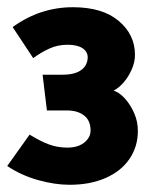

<svg xmlns="http://www.w3.org/2000/svg" viewBox="-20 -791 430 532"><path d="M182 -771Q137 -771 95.5 -757.5Q54 -744 15 -716L72 -630Q94 -646 117 -656.5Q140 -667 167 -667Q194 -667 208.5 -657.5Q223 -648 223 -632Q223 -620 216.5 -609Q210 -598 194.5 -591Q179 -584 153 -584H98L110 -485H165Q195 -485 213 -471Q231 -457 231 -429Q231 -416 222.5 -405Q214 -394 200 -388Q186 -382 167 -382Q140 -382 116.5 -390.5Q93 -399 62 -418L0 -331Q39 -305 85.5 -292Q132 -279 173 -279Q230 -279 273 -298Q316 -317 339 -351Q362 -385 362 -428Q362 -454 352 -477Q342 -500 327 -517Q312 -534 295 -540Q309 -547 322.5 -562.5Q336 -578 345 -598.5Q354 -619 354 -639Q354 -695 309 -733Q264 -771 182 -771Z"/></svg>

Font: Catamaran ExtraBold
Style: Regular
Weight: 800
Designer: Pria Ravichandran
Version: Version 2.000